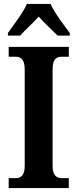

<svg xmlns="http://www.w3.org/2000/svg" viewBox="-20 -951 391 971"><path d="M20 -784V-771H82C105 -797 149 -837 176 -867C201 -837 246 -797 271 -771H333V-784C305 -822 255 -886 236 -931H116C97 -886 46 -822 20 -784ZM24 0H328V-50H292C266 -50 246 -64 246 -112V-600C246 -652 265 -664 292 -664H328V-714H24V-664H60C84 -664 105 -652 105 -600V-112C105 -62 84 -50 60 -50H24Z"/></svg>

Font: Noto Serif Thai Condensed
Style: Bold
Weight: 700
Width: 3
Designer: Monotype Design Team
Foundry: Monotype Imaging Inc.
Version: Version 2.002